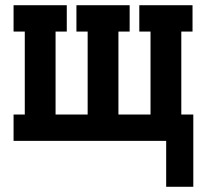

<svg xmlns="http://www.w3.org/2000/svg" viewBox="-20 -540 790 736"><path d="M617 176V0H32V-101H75V-419H32V-520H236V-419H193V-101H316V-419H273V-520H477V-419H434V-101H557V-419H514V-520H718V-419H675V-101H721V176Z"/></svg>

Font: Iosevka Etoile
Style: Bold
Weight: 700
Designer: Belleve Invis
Foundry: Belleve Invis
Version: Version 28.1.0; ttfautohint (v1.8.4)